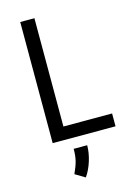

<svg xmlns="http://www.w3.org/2000/svg" viewBox="-137 -770 745 1072"><g transform="rotate(-15 235.5 -233.5)"><path d="M91.8 -700.2H173.8V-74.2H455.1V0H91.8ZM164.1 198.7Q183.1 157.2 189.9 128.9Q196.8 100.6 196.8 61H274.9Q274.9 104 260.3 151.1Q245.6 198.2 221.2 232.9Z"/></g></svg>

Font: Selawik
Style: Regular
Weight: 400
Designer: Aaron Bell
Foundry: Microsoft Corporation
Version: Version 1.01